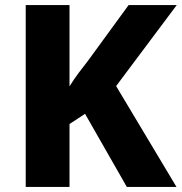

<svg xmlns="http://www.w3.org/2000/svg" viewBox="-20 -734 714 754"><path d="M673 0H478L314 -287L253 -247V0H81V-714H253V-395Q269 -421 288 -446.5Q307 -472 326 -496L485 -714H674L436 -396Z"/></svg>

Font: Noto Sans Georgian ExtraBold
Style: Regular
Weight: 800
Designer: Monotype Design Team, Akaki Razmadze
Foundry: Google LLC
Version: Version 2.005; ttfautohint (v1.8.4.7-5d5b)